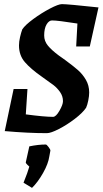

<svg xmlns="http://www.w3.org/2000/svg" viewBox="-20 -636 497 930"><path d="M349 -411 355 -522Q260 -537 232 -537Q217 -537 205.5 -517.5Q194 -498 194 -464Q194 -437 212 -415Q230 -393 265 -367Q271 -363 278.5 -357.5Q286 -352 296 -345Q334 -317 357 -297Q380 -277 396 -249.5Q412 -222 412 -188Q412 -171 407.5 -149Q403 -127 397 -114Q380 -89 342 -60Q304 -31 265 -11Q226 9 207 9Q117 9 3 -1L46 -205H113L105 -82Q195 -70 237 -70Q251 -70 268 -99.5Q285 -129 285 -146Q285 -170 271 -190Q257 -210 239.5 -223.5Q222 -237 182 -265Q129 -302 100.5 -335Q72 -368 72 -416Q72 -434 77 -456Q82 -478 88 -494Q102 -515 141.5 -544Q181 -573 222 -594.5Q263 -616 280 -616Q308 -616 457 -600L415 -411ZM94 249Q115 197 122 171Q120 169 112 161.5Q104 154 105 150L122 73Q165 64 202 64Q206 64 215.5 76.5Q225 89 224 94L219 121Q214 157 188.5 202Q163 247 135 274Z"/></svg>

Font: Grenze SemiBold
Style: Italic
Weight: 600
Italic angle: -10°
Designer: Renata Polastri
Foundry: Omnibus-Type
Version: Version 1.002; ttfautohint (v1.8)